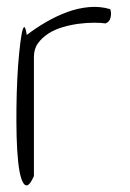

<svg xmlns="http://www.w3.org/2000/svg" viewBox="-20 -461 382 566"><path d="M59 -358Q85 -378 115 -395.5Q145 -413 177 -425Q209 -437 242 -440Q275 -443 305 -434Q309 -423 306 -409.5Q303 -396 291 -392Q278 -394 257 -394Q236 -394 212.5 -391Q189 -388 165 -381Q141 -374 122.5 -362Q104 -350 92 -333.5Q80 -317 80 -293V58Q68 85 59 85.5Q50 86 43.5 67.5Q37 49 33.5 15.5Q30 -18 29 -58.5Q28 -99 28.5 -143.5Q29 -188 31 -229Q33 -270 36.5 -304.5Q40 -339 43.5 -359Q47 -379 51 -381Q55 -383 59 -358Z"/></svg>

Font: Liu Jian Mao Cao
Style: Regular
Weight: 400
Designer: ZhongQi
Foundry: ZhongQi
Version: Version 1.001